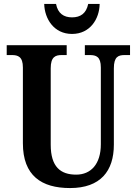

<svg xmlns="http://www.w3.org/2000/svg" viewBox="-20 -943 693 973"><path d="M345 -771C437 -771 484 -848 485 -923H427C417 -875 388 -855 345 -855C303 -855 273 -875 264 -923H204C206 -848 253 -771 345 -771ZM335 10C489 10 557 -76 557 -210V-597C557 -656 580 -664 612 -664H639V-714H410V-664H435C467 -664 491 -656 491 -601V-212C491 -112 441 -58 366 -58C287 -58 237 -97 237 -210V-597C237 -656 262 -664 293 -664H318V-714H14V-664H40C71 -664 96 -656 96 -601V-217C96 -53 190 10 335 10Z"/></svg>

Font: Noto Serif Tamil Condensed
Style: Bold
Weight: 700
Width: 3
Designer: Indian Type Foundry, Tom Grace, and the Monotype Design Team
Foundry: Monotype Imaging Inc.
Version: Version 2.004